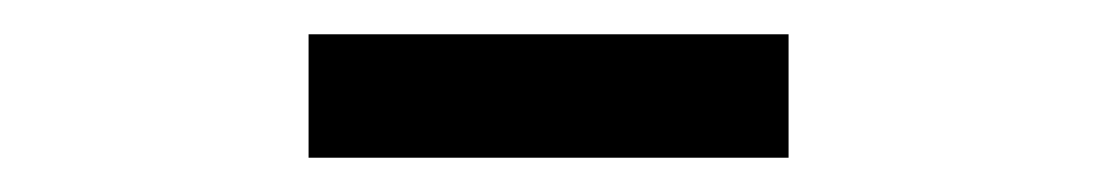

<svg xmlns="http://www.w3.org/2000/svg" viewBox="-20 -676 640 112"><path d="M160 -584V-656H440V-584Z"/></svg>

Font: Gantari SemiBold
Style: Regular
Weight: 600
Designer: Anugrah Pasau
Foundry: Lafontype
Version: Version 1.000; ttfautohint (v1.8.4)